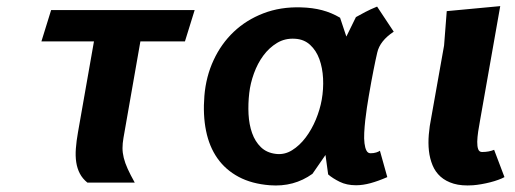

<svg xmlns="http://www.w3.org/2000/svg" viewBox="-20 -582 1640 612"><path d="M427.5 -450 373.5 -142Q370.5 -125 370.5 -110Q370.5 -95 374.5 -78.8Q378.5 -62.5 387 -43.8Q395.5 -25 409.5 0H258.5Q243 -12.5 234.5 -28.8Q226 -45 223 -65Q220 -85 221.8 -108.5Q223.5 -132 228.5 -160L279.5 -450H112L143 -550H600.5L569.5 -450Z M1005.5 -264Q1011.5 -298 1009.8 -332Q1008 -366 998 -393.5Q988 -421 968.5 -439Q949 -457 920 -458.5Q888.5 -460.5 863.2 -445.2Q838 -430 819.5 -405Q801 -380 789.5 -348.2Q778 -316.5 774.5 -285.5Q770.5 -251 772.2 -218Q774 -185 783.5 -158Q793 -131 811.5 -113Q830 -95 859 -91.5Q886.5 -88 910.8 -103Q935 -118 954.2 -143.5Q973.5 -169 986.8 -201Q1000 -233 1005.5 -264ZM1017.5 -88 976 -28Q917 14.5 840 8.5Q782.5 4 740.8 -18.2Q699 -40.5 673 -77.5Q647 -114.5 636.8 -165Q626.5 -215.5 631.5 -276.5Q636.5 -338 660.8 -390.2Q685 -442.5 725 -480.5Q765 -518.5 819.5 -539.5Q874 -560.5 939.5 -558.5Q976.5 -557.5 1006.8 -549.5Q1037 -541.5 1064 -525.5L1084 -465.5L1114.5 -527.5Q1129 -535.5 1144.5 -543.8Q1160 -552 1182 -561L1235 -481Q1191 -452 1182.5 -414.5Q1177.5 -393.5 1170.8 -359.5Q1164 -325.5 1155.5 -276Q1152.5 -259 1149.5 -238.8Q1146.5 -218.5 1144.2 -198.2Q1142 -178 1141 -159Q1140 -140 1141.8 -125.5Q1143.5 -111 1148 -102.2Q1152.5 -93.5 1161 -93.5Q1171.5 -93.5 1179.2 -96Q1187 -98.5 1191 -101.5L1214.5 -17.5Q1186 -5 1161.2 1.8Q1136.5 8.5 1115 8.5Q1085 8.5 1062.8 -2.5Q1040.5 -13.5 1026 -26Z M1395.5 -437 1404 -546.5 1574.5 -562.5 1510.5 -200Q1507 -181 1504.2 -162.8Q1501.5 -144.5 1501.2 -130Q1501 -115.5 1504.2 -106.5Q1507.5 -97.5 1516.5 -97.5Q1538.5 -97.5 1555 -104.5L1588 -17.5Q1580 -13 1568.2 -8.8Q1556.5 -4.5 1542.8 -1Q1529 2.5 1514.8 5Q1500.5 7.5 1488 8.5Q1451.5 11 1426.2 3.5Q1401 -4 1384.2 -19Q1367.5 -34 1358.8 -55.2Q1350 -76.5 1347.2 -101.2Q1344.5 -126 1346.8 -153Q1349 -180 1354.5 -206.5Z"/></svg>

Font: B612
Style: Bold Italic
Weight: 700
Italic angle: -10°
Designer: Nicolas Chauveau, Thomas Paillot, Jonathan Favre-Lamarine, Jean-Luc Vinot
Foundry: AIRBUS
Version: Version 1.008